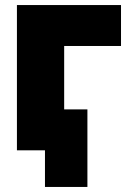

<svg xmlns="http://www.w3.org/2000/svg" viewBox="-20 -570 499 760"><path d="M158 25H47V-550H459V-388H234V-137H326V170H158Z"/></svg>

Font: Repo Black
Style: Regular
Weight: 900
Designer: Stefan Peev
Foundry: Context Ltd
Version: Version 1.502